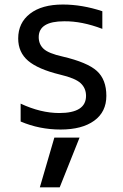

<svg xmlns="http://www.w3.org/2000/svg" viewBox="-20 -555 537 840"><path d="M217.8 46.9H328.1L241.2 264.6H154.3ZM445.3 -135.7Q445.3 -65.4 392.1 -26.9Q338.9 11.7 245.1 11.7Q152.3 11.7 70.3 -23.4V-101.6Q158.2 -60.5 239.3 -60.5Q356.4 -60.5 356.4 -135.7Q356.4 -168.9 333 -190.9Q309.6 -212.9 243.2 -228.5Q146.5 -252 103 -289.1Q59.6 -326.2 59.6 -386.7Q59.6 -455.1 111.3 -495.1Q163.1 -535.2 254.9 -535.2Q338.9 -535.2 427.7 -505.9V-428.7Q337.9 -462.9 260.7 -461.9Q149.4 -461.9 149.4 -392.6Q149.4 -361.3 170.9 -341.3Q192.4 -321.3 253.9 -307.6Q362.3 -282.2 403.8 -244.6Q445.3 -207 445.3 -135.7Z"/></svg>

Font: irohakakuC Regular
Style: Regular
Weight: 400
Designer: [Source Han Sans]
Ryoko NISHIZUKA Ë•øÂ°öÊ∂ºÂ≠ê (kana & ideographs); Paul D. Hunt (Latin, Greek & Cyrillic); Wenlong ZHAN
Version: Version 1.001.20160904